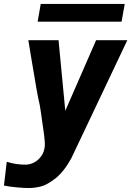

<svg xmlns="http://www.w3.org/2000/svg" viewBox="-41 -753 662 969"><path d="M87 78Q110.5 78 132 66.5Q153.5 55 168 33.8Q182.5 12.5 185 -15Q186.5 -33.5 181.5 -72.5Q176.5 -111.5 165.5 -185.5Q162 -204.5 159.5 -223.5Q148 -268 116.5 -462L102 -550H254.5L288.5 -194L444 -550H601.5Q585.5 -517 409 -144L318.5 46.5Q281 114.5 238.2 147.8Q195.5 181 163.8 188.5Q132 196 104.5 196Q80.5 196 42.5 192.5Q4.5 189 -21 183.5L-7 63.5Q21 72 43.2 75Q65.5 78 87 78ZM164.5 -733H588.5L572.5 -643.5H149Z"/></svg>

Font: JuliaMono ExtraBoldItalic
Style: Regular
Weight: 800
Italic angle: -9°
Monospace: yes
Designer: cormullion
Foundry: corm
Version: Version 0.049; ttfautohint (v1.8.4)